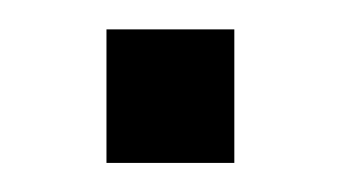

<svg xmlns="http://www.w3.org/2000/svg" viewBox="-20 -112 234 132"><path d="M141.1 -91.8V0H53.2V-91.8Z"/></svg>

Font: D-DIN-PRO
Style: Regular
Weight: 400
Designer: Charles Nix
Foundry: Datto Inc.
Version: Version 1.000;hotconv 1.0.109;makeotfexe 2.5.65596